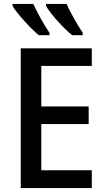

<svg xmlns="http://www.w3.org/2000/svg" viewBox="-20 -961 543 981"><path d="M320 -941H215V-931C235 -894 304 -816 349 -781H403V-793C375 -834 339 -899 320 -941ZM150 -941H44V-931C65 -894 135 -817 178 -781H233V-793C204 -835 172 -894 150 -941ZM449 0V-91H191V-327H433V-417H191V-624H449V-714H86V0Z"/></svg>

Font: Noto Sans SemiCondensed Medium
Style: Regular
Weight: 500
Width: 4
Designer: Monotype Design Team
Foundry: Monotype Imaging Inc.
Version: Version 2.013